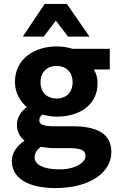

<svg xmlns="http://www.w3.org/2000/svg" viewBox="-20 -739 600 976"><path d="M259 14H330C392 14 415 25 415 53C415 85 367 122 282 122C198 122 156 96 156 62C156 43 163 26 188 7C206 11 232 14 259 14ZM546 34C546 -59 474 -97 350 -97H257C193 -97 180 -110 180 -126C180 -141 183 -147 197 -157C218 -150 245 -146 268 -146C384 -146 476 -205 476 -316C476 -343 469 -367 457 -386H538V-491H348C328 -498 299 -503 268 -503C153 -503 56 -438 56 -323C56 -268 82 -224 116 -195C91 -176 66 -144 66 -106C66 -69 81 -43 105 -24C66 2 40 37 40 79C40 175 137 217 262 217C436 217 546 139 546 34ZM268 -404C314 -404 349 -374 349 -321C349 -266 313 -238 268 -238C222 -238 186 -266 186 -321C186 -375 222 -404 268 -404ZM264 -634 326 -553H435L320 -719H207L96 -553H202Z"/></svg>

Font: Falling Sky
Style: SeBd
Weight: 600
Designer: Paul D. Hunt
Foundry: Adobe Systems Incorporated
Version: Version 1.02